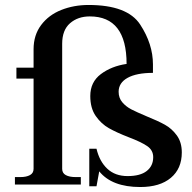

<svg xmlns="http://www.w3.org/2000/svg" viewBox="-20 -742 772 772"><path d="M568 -275Q615 -256 643 -240.5Q671 -225 691 -197.5Q711 -170 711 -129Q711 -64 667 -27Q623 10 544 10Q430 10 379 -53L368 7H339V-144H368Q380 -93 411.5 -63.5Q443 -34 493 -34Q544 -34 570 -54.5Q596 -75 596 -110Q596 -138 572 -154.5Q548 -171 498 -190Q449 -209 418 -226.5Q387 -244 365 -275.5Q343 -307 343 -356Q343 -412 385.5 -444Q428 -476 489 -485Q489 -676 341 -676Q293 -676 261.5 -648.5Q230 -621 230 -566V-63Q230 -46 244.5 -38Q259 -30 284 -30H305V0H40V-30H62Q86 -30 100.5 -38Q115 -46 115 -63V-426H46V-470H115V-544Q115 -601 145.5 -641.5Q176 -682 226.5 -702Q277 -722 336 -722Q492 -722 543.5 -643.5Q595 -565 595 -483V-449Q529 -449 493 -429Q457 -409 457 -373Q457 -348 472 -330.5Q487 -313 508.5 -302Q530 -291 568 -275Z"/></svg>

Font: Taviraj Medium
Style: Regular
Weight: 500
Designer: Katatrad Team
Foundry: CadsonDemak
Version: Version 1.001